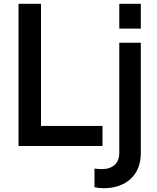

<svg xmlns="http://www.w3.org/2000/svg" viewBox="-20 -765 824 1006"><path d="M77.1 0V-745.1H194.8V-105H517.1V0ZM605 -615.2V-745.1H717.8V-615.2ZM522 221.2Q497.6 221.2 475.1 215.8V118.2Q495.1 121.1 513.2 121.1Q556.2 121.1 580.6 99.1Q605 77.1 605 35.2V-541H717.8V35.2Q717.8 123.5 664.3 172.4Q610.8 221.2 522 221.2Z"/></svg>

Font: Plus Jakarta Sans SemiBold
Style: Regular
Weight: 600
Designer: Gumpita Rahayu
Foundry: Tokotype
Version: Version 2.006